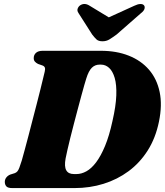

<svg xmlns="http://www.w3.org/2000/svg" viewBox="-20 -959 841 979"><path d="M4.5 -31.5Q4.5 -44 12.2 -54Q20 -64 32.5 -69L55 -76Q63 -79 68.2 -84.8Q73.5 -90.5 78.5 -103.5Q83.5 -116.5 91 -140.5Q97 -162 106 -194.8Q115 -227.5 125.2 -266.8Q135.5 -306 146.2 -348Q157 -390 167.5 -430Q178 -470 186.2 -503.8Q194.5 -537.5 200.2 -561.2Q206 -585 208 -593.5Q211.5 -607.5 208.5 -614.8Q205.5 -622 195.5 -625.5L174 -633Q164 -638 158 -644.8Q152 -651.5 152 -662.5Q152 -679.5 163.8 -689.8Q175.5 -700 197.5 -700H494Q574 -700 636.5 -675.2Q699 -650.5 739.5 -603.8Q780 -557 794 -490.2Q808 -423.5 790.5 -338.5Q773.5 -255.5 733.5 -192.2Q693.5 -129 635.8 -86.2Q578 -43.5 508 -21.8Q438 0 360 0H43Q20 0 12.2 -9Q4.5 -18 4.5 -31.5ZM370 -71.5Q395 -71.5 420.5 -85.5Q446 -99.5 470 -131.2Q494 -163 515.5 -214.5Q537 -266 553.5 -342Q571 -418 573 -472.5Q575 -527 564.8 -561.8Q554.5 -596.5 536.2 -613Q518 -629.5 495 -629.5H487.5Q464.5 -629.5 448.2 -613.5Q432 -597.5 420 -559Q416.5 -548.5 409.8 -525Q403 -501.5 394.5 -469.8Q386 -438 376.2 -401.5Q366.5 -365 356.8 -327.8Q347 -290.5 338.5 -256.2Q330 -222 323.8 -194.5Q317.5 -167 314.5 -151Q307 -110 317.8 -90.8Q328.5 -71.5 357 -71.5ZM576 -845.5 437.5 -929.5Q411.5 -946.5 389 -932Q380 -926 376 -915Q372 -904 380.5 -892L450 -783Q461.5 -768 471.8 -758.2Q482 -748.5 502.5 -748.5Q522.5 -748.5 538.2 -758.2Q554 -768 574.5 -783L699 -892Q714.5 -904 717 -915Q719.5 -926 714 -932Q708 -939 695 -938.5Q682 -938 664.5 -929.5L480 -845.5Z"/></svg>

Font: Fraunces Black
Style: Italic
Weight: 900
Italic angle: -16°
Version: Version 1.000;[b76b70a41]